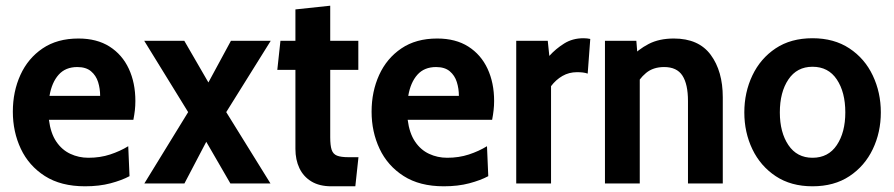

<svg xmlns="http://www.w3.org/2000/svg" viewBox="-20 -643 3134 673"><path d="M278 10Q193.5 10 137.2 -26Q81 -62 53 -121.5Q25 -181 25 -251.5Q25 -322 51.5 -380.2Q78 -438.5 129.2 -473.2Q180.5 -508 255 -508Q319.5 -508 364 -479.8Q408.5 -451.5 431.5 -402Q454.5 -352.5 454.5 -289Q454.5 -273 452.8 -257Q451 -241 447.5 -223H151.5Q157.5 -176 177.2 -146.8Q197 -117.5 226.5 -103.8Q256 -90 290 -90Q331 -90 366 -101.5Q401 -113 429.5 -130.5L434 -25.5Q407 -11 367.5 -0.5Q328 10 278 10ZM153.5 -307H331Q331 -332.5 323.8 -355.5Q316.5 -378.5 299 -393.2Q281.5 -408 251 -408Q209.5 -408 185.5 -381Q161.5 -354 153.5 -307Z M486 0 639.5 -250 485.5 -500H626L710.5 -354L789.5 -500H929L773 -250L928 0H787.5L703 -146L626.5 0Z M1141.5 10Q1099.5 10 1071.5 -7Q1043.5 -24 1029.5 -53.5Q1015.5 -83 1015.5 -121V-398H952L963 -500H1015.5V-610L1137.5 -623V-500H1236V-398H1137.5V-162Q1137.5 -133 1142.5 -118Q1147.5 -103 1161.2 -97.5Q1175 -92 1201.5 -92H1236.5L1225.5 10Z M1535.5 10Q1451 10 1394.8 -26Q1338.5 -62 1310.5 -121.5Q1282.5 -181 1282.5 -251.5Q1282.5 -322 1309 -380.2Q1335.5 -438.5 1386.8 -473.2Q1438 -508 1512.5 -508Q1577 -508 1621.5 -479.8Q1666 -451.5 1689 -402Q1712 -352.5 1712 -289Q1712 -273 1710.2 -257Q1708.5 -241 1705 -223H1409Q1415 -176 1434.8 -146.8Q1454.5 -117.5 1484 -103.8Q1513.5 -90 1547.5 -90Q1588.5 -90 1623.5 -101.5Q1658.5 -113 1687 -130.5L1691.5 -25.5Q1664.5 -11 1625 -0.5Q1585.5 10 1535.5 10ZM1411 -307H1588.5Q1588.5 -332.5 1581.2 -355.5Q1574 -378.5 1556.5 -393.2Q1539 -408 1508.5 -408Q1467 -408 1443 -381Q1419 -354 1411 -307Z M1789.5 0V-500H1900L1905.5 -447Q1928 -472 1957.5 -490.5Q1987 -509 2025 -509Q2038 -509 2049 -506.5L2040 -385Q2031.5 -388 2022.2 -389Q2013 -390 2002.5 -390Q1974.5 -390 1951.5 -376.8Q1928.5 -363.5 1911.5 -341V0Z M2100.5 0V-500H2210.5L2217 -420.5L2189 -439.5Q2216.5 -469.5 2253.5 -488.8Q2290.5 -508 2342 -508Q2429 -508 2471.2 -450.8Q2513.5 -393.5 2513.5 -302V0H2391.5V-289Q2391.5 -348 2372 -378Q2352.5 -408 2308 -408Q2269.5 -408 2244.5 -387.2Q2219.5 -366.5 2201.5 -330.5L2222.5 -399V0Z M2828 10Q2752.5 10 2699 -25.5Q2645.5 -61 2617.2 -120Q2589 -179 2589 -249Q2589 -319 2617.2 -378.5Q2645.5 -438 2698.8 -473.5Q2752 -509 2828 -509Q2903.5 -509 2957.2 -473.5Q3011 -438 3039.2 -378.5Q3067.5 -319 3067.5 -249Q3067.5 -179 3039.2 -120Q3011 -61 2957.5 -25.5Q2904 10 2828 10ZM2828 -90Q2883.5 -90 2913.2 -134.5Q2943 -179 2943 -249Q2943 -320 2913.2 -364.5Q2883.5 -409 2828 -409Q2773.5 -409 2743.5 -364.5Q2713.5 -320 2713.5 -249Q2713.5 -179 2743.5 -134.5Q2773.5 -90 2828 -90Z"/></svg>

Font: Cabin
Style: Bold
Weight: 700
Width: 4
Designer: Pablo Impallari
Foundry: Pablo Impallari. http://www.impallari.com Igino Marini. http://www.ikern.com
Version: Version 3.001